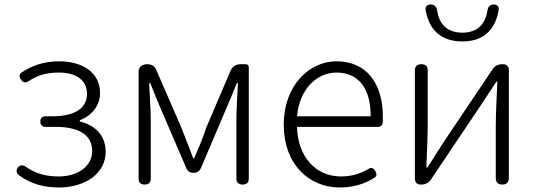

<svg xmlns="http://www.w3.org/2000/svg" viewBox="-20 -819 2377 852"><path d="M389 -30C426 -58 449 -98 449 -145C449 -223 396 -265 334 -280V-285C390 -308 424 -351 424 -407C424 -500 341 -547 243 -547C173 -547 121 -527 77 -498C64 -489 64 -479 73 -466C82 -452 93 -450 107 -459C144 -483 182 -497 241 -497C313 -497 366 -467 366 -402C366 -342 316 -303 214 -303H182C167 -303 159 -295 159 -280C159 -265 167 -256 182 -256H193H228C330 -256 389 -220 389 -149C389 -79 322 -36 241 -36C188 -36 140 -47 96 -78C83 -88 69 -88 59 -75C50 -63 53 -50 65 -41C119 -1 178 13 244 13C300 13 351 -3 389 -30Z M595 -267V-27C595 -9 604 0 622 0C640 0 649 -9 649 -27V-288C649 -331 644 -397 642 -450H647C662 -411 678 -372 694 -335L808 -70C813 -59 824 -52 836 -52H839C854 -52 866 -60 872 -74L983 -335C999 -372 1015 -410 1031 -450H1036C1033 -397 1029 -331 1029 -288V-27C1029 -9 1039 0 1057 0C1075 0 1084 -9 1084 -27V-520C1084 -529 1079 -534 1070 -534H1049H1046C1027 -534 1010 -523 1003 -505L895 -252C881 -207 861 -162 842 -117H837C821 -162 802 -207 785 -252L672 -512C665 -527 650 -534 634 -534C612 -534 595 -523 595 -501Z M1581 -256H1658C1669 -256 1677 -263 1678 -274C1679 -282 1679 -291 1679 -299C1679 -455 1602 -547 1473 -547C1353 -547 1239 -440 1239 -266C1239 -91 1350 13 1488 13C1554 13 1601 -6 1640 -29C1653 -37 1653 -46 1646 -59C1638 -74 1627 -78 1613 -68C1578 -48 1540 -36 1493 -36C1378 -36 1301 -127 1298 -256H1487ZM1543 -303H1461H1298C1309 -425 1387 -497 1473 -497C1567 -497 1625 -432 1625 -303Z M1821 -267V-25C1821 -10 1831 0 1846 0H1850C1867 0 1883 -8 1892 -22L2107 -342C2129 -375 2161 -424 2183 -457H2187C2184 -387 2180 -315 2180 -256V-29C2180 -10 2190 0 2209 0C2228 0 2238 -10 2238 -29V-267V-509C2238 -524 2228 -534 2213 -534H2208C2191 -534 2175 -526 2166 -512L1951 -192C1930 -159 1898 -110 1877 -76H1872C1875 -147 1878 -219 1878 -277V-506C1878 -525 1869 -534 1850 -534C1831 -534 1821 -525 1821 -506ZM2158 -689C2177 -714 2188 -744 2193 -774C2195 -791 2187 -799 2170 -799C2154 -799 2145 -788 2143 -772C2135 -719 2104 -674 2032 -674C1958 -674 1928 -719 1920 -771C1918 -788 1909 -799 1892 -799C1874 -799 1866 -790 1869 -772C1874 -743 1885 -713 1904 -689C1930 -657 1970 -635 2032 -635C2093 -635 2133 -657 2158 -689Z"/></svg>

Font: GenSenRounded2 TW L
Style: Regular
Weight: 300
Version: Version 2.100;PS 2.1;hotconv 16.6.51;makeotf.lib2.5.65220 DE